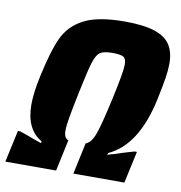

<svg xmlns="http://www.w3.org/2000/svg" viewBox="-89 -769 792 842"><g transform="rotate(10 307.0 -348.0)"><path d="M21 -142H31Q53 -135 95 -119L130 -107L131 -115Q59 -157 59 -266Q59 -318 75 -392Q100 -510 128 -570.5Q156 -631 218.5 -663.5Q281 -696 400 -696Q485 -696 534 -679.5Q583 -663 603.5 -630.5Q624 -598 624 -548Q624 -519 618.5 -484Q613 -449 600 -387Q555 -173 427 -115L425 -107Q443 -113 453 -115Q497 -130 540 -142H551L520 0H293L323 -140Q348 -148 364 -193.5Q380 -239 405 -354Q432 -476 432 -510Q432 -536 419 -543.5Q406 -551 370 -551Q332 -551 315.5 -540Q299 -529 287.5 -492Q276 -455 255 -354Q240 -281 233 -241.5Q226 -202 226 -180Q226 -146 246 -140L216 0H-10Z"/></g></svg>

Font: Saira Semi Condensed ExtraBold
Style: Italic
Weight: 800
Width: 4
Italic angle: -12°
Designer: Hector Gatti with collaboration of the Omnibus-Type team
Foundry: Omnibus-Type
Version: Version 1.001; ttfautohint (v1.8)